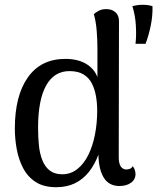

<svg xmlns="http://www.w3.org/2000/svg" viewBox="-20 -769 668 802"><path d="M215 13Q163 13 129.5 -8.5Q96 -30 77 -66Q58 -102 50 -145.5Q42 -189 42 -232Q42 -369 96.5 -446Q151 -523 253 -523Q304 -523 338.5 -503Q373 -483 387 -447V-563Q387 -601 384 -639.5Q381 -678 372 -710Q378 -716 391.5 -723.5Q405 -731 424 -731Q447 -731 462 -718Q477 -705 477 -681L476 -113Q476 -86 484.5 -73.5Q493 -61 508 -61Q513 -61 521.5 -63.5Q530 -66 534 -75Q541 -67 543.5 -58Q546 -49 546 -42Q546 -19 527 -5.5Q508 8 479 8Q434 8 412.5 -28.5Q391 -65 391 -130V-211L413 -218Q407 -166 391.5 -124Q376 -82 351.5 -51Q327 -20 293 -3.5Q259 13 215 13ZM240 -41Q275 -41 302.5 -62.5Q330 -84 348.5 -121Q367 -158 376.5 -206Q386 -254 386 -307Q386 -337 381 -366.5Q376 -396 364 -420Q352 -444 329 -458Q306 -472 270 -472Q206 -472 172.5 -411.5Q139 -351 139 -235Q139 -197 142.5 -162Q146 -127 157 -99.5Q168 -72 188 -56.5Q208 -41 240 -41ZM546 -586Q550 -620 547.5 -662.5Q545 -705 533 -743Q553 -749 576.5 -749Q600 -749 617 -743Q618 -702 609.5 -661Q601 -620 588 -586Z"/></svg>

Font: Arima Medium
Style: Regular
Weight: 500
Designer: Joana Correia and Natanael Gama
Foundry: NDISCOVER
Version: Version 1.101;gftools[0.9.23]